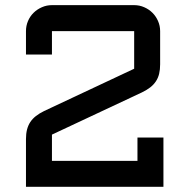

<svg xmlns="http://www.w3.org/2000/svg" viewBox="-20 -720 730 740"><path d="M180.2 -600.1V-509.8H80.1V-600.1Q80.1 -620.6 87.9 -638.9Q95.7 -657.2 109.4 -670.7Q123 -684.1 141.4 -692.1Q159.7 -700.2 180.2 -700.2H497.1Q517.6 -700.2 535.9 -692.1Q554.2 -684.1 567.6 -670.7Q581.1 -657.2 589.1 -638.9Q597.2 -620.6 597.2 -600.1V-472.2Q597.2 -451.7 593.3 -435.5Q589.4 -419.4 580.8 -406.5Q572.3 -393.6 559.1 -383.3Q545.9 -373 526.9 -363.8L180.2 -201.2V-100.1H509.8V-189.9H609.9V0H80.1V-184.1Q80.1 -204.6 84.2 -220.7Q88.4 -236.8 96.7 -249.5Q105 -262.2 118.4 -272.7Q131.8 -283.2 149.9 -292L497.1 -455.1V-600.1Z"/></svg>

Font: Aldrich [RUS by Daymarius]
Style: Regular
Weight: 400
Designer: Matthew Desmond
Foundry: Matthew Desmond
Version: Version 1.002 August 24, 2018